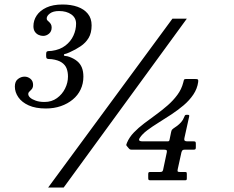

<svg xmlns="http://www.w3.org/2000/svg" viewBox="-20 -783 1040 853"><path d="M746 -700 194 50H263L810 -700ZM810 -10.5Q810 -17 807.5 -18Q805 -19 799 -19H779Q771 -19 769.5 -21.2Q768 -23.5 769.5 -31L786 -106Q788 -112.5 790.5 -115.2Q793 -118 800 -118H838.5Q845.5 -118 847.8 -119.8Q850 -121.5 850 -128V-144.5Q850 -151 848.2 -153Q846.5 -155 840 -155H812Q804 -155 800.8 -158Q797.5 -161 799 -168.5L820 -263.5Q821.5 -269 820.2 -271Q819 -273 813 -273H809Q803 -273 801.5 -270Q800 -267 798.5 -263.5Q793.5 -250 785 -240.5Q776.5 -231 767.2 -224Q758 -217 750 -212Q746 -208.5 744.2 -206.8Q742.5 -205 740.5 -197.5L733.5 -163.5Q732.5 -158.5 731 -156.8Q729.5 -155 724.5 -155H614Q605 -155 601.2 -157Q597.5 -159 597.8 -162.5Q598 -166 601 -170.5Q612 -187.5 634 -204Q656 -220.5 683.8 -237.8Q711.5 -255 740.8 -274.2Q770 -293.5 795.8 -315.2Q821.5 -337 839 -363Q856.5 -389 860.5 -419Q861.5 -428 859 -430Q856.5 -432 847 -432H807.5Q798 -432 797 -427.5Q796 -423 794 -416Q786.5 -386.5 768.2 -361.8Q750 -337 725.5 -315.5Q701 -294 673.8 -274.2Q646.5 -254.5 620.8 -235Q595 -215.5 574.8 -194.5Q554.5 -173.5 544 -148.5Q541.5 -142.5 541 -139.8Q540.5 -137 544.5 -133L552.5 -123.5Q555.5 -120 558.2 -119Q561 -118 568 -118H709.5Q717 -118 719.8 -115.8Q722.5 -113.5 721 -106L704.5 -28Q703 -22.5 700.2 -20.8Q697.5 -19 692 -19H648Q642 -19 640.2 -17Q638.5 -15 638.5 -8.5V8Q638.5 14.5 640.5 16.2Q642.5 18 649 18H800Q806 18 808 16.8Q810 15.5 810 9.5ZM46 -398.5Q46 -373.5 61.5 -351Q77 -328.5 107.5 -314.8Q138 -301 183.5 -301Q220 -301 250.2 -311.5Q280.5 -322 303.2 -340.8Q326 -359.5 338.2 -385.5Q350.5 -411.5 350.5 -442.5Q350.5 -465.5 343.8 -482.5Q337 -499.5 323.2 -511Q309.5 -522.5 288 -530.5Q278 -534 271 -534.2Q264 -534.5 264 -538Q264 -543 268.5 -543.2Q273 -543.5 289 -550.5Q316 -562.5 338.2 -577.5Q360.5 -592.5 373.8 -614.5Q387 -636.5 387 -670.5Q387 -701.5 370.2 -722Q353.5 -742.5 324.5 -752.8Q295.5 -763 258 -763Q215 -763 186.2 -749.5Q157.5 -736 143 -714.2Q128.5 -692.5 128.5 -666.5Q128.5 -651.5 135 -642Q141.5 -632.5 151.5 -628Q161.5 -623.5 171.5 -623.5Q186 -623.5 197.8 -633.5Q209.5 -643.5 209.5 -660.5Q209.5 -669.5 206.2 -675.2Q203 -681 198.5 -685Q194 -689 190.8 -692.2Q187.5 -695.5 187.5 -701Q187.5 -712.5 201.8 -723.2Q216 -734 242.5 -734Q275.5 -734 296.8 -719Q318 -704 318 -678Q318 -650.5 306.2 -624.8Q294.5 -599 270.5 -580.5Q246.5 -562 210 -557Q204 -556 198.2 -556.2Q192.5 -556.5 188.8 -554.2Q185 -552 185 -543.5V-533Q185 -525 188.8 -522.8Q192.5 -520.5 198.2 -520.8Q204 -521 210.5 -520Q239 -516 254.5 -505.2Q270 -494.5 276 -478.8Q282 -463 282 -443Q282 -415.5 269.2 -389.8Q256.5 -364 233 -347Q209.5 -330 178 -330Q155 -330 138.8 -335.8Q122.5 -341.5 114 -349.2Q105.5 -357 105.5 -365.5Q105.5 -370.5 108.8 -374.2Q112 -378 116.2 -381.8Q120.5 -385.5 123.8 -391Q127 -396.5 127 -405.5Q127 -423.5 115.2 -433Q103.5 -442.5 89 -442.5Q73.5 -442.5 59.8 -432Q46 -421.5 46 -398.5Z"/></svg>

Font: Besley Medium
Style: Italic
Weight: 500
Italic angle: -13°
Designer: Owen Earl
Foundry: indestructible type*
Version: Version 2.001